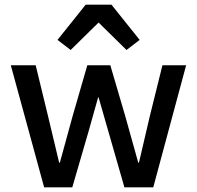

<svg xmlns="http://www.w3.org/2000/svg" viewBox="-20 -798 839 818"><path d="M26 -520H132L185 -302L232 -105H235L289 -302L352 -520H450L514 -302L569 -105H572L618 -302L672 -520H773L633 0H510L442 -237L400 -383H398L357 -237L288 0H168ZM455 -778 575 -628 519 -585 400 -702 281 -585 225 -628 345 -778Z"/></svg>

Font: Plexus Sans Medium
Style: Regular
Weight: 500
Version: Version 2.001;PS 002.001;hotconv 1.0.70;makeotf.lib2.5.58329